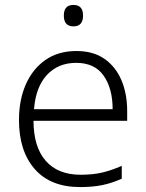

<svg xmlns="http://www.w3.org/2000/svg" viewBox="-20 -749 592 779"><path d="M290 -542Q358 -542 403.5 -510.5Q449 -479 472.5 -424Q496 -369 496 -298V-259H116Q116 -153 165.5 -96.5Q215 -40 307 -40Q356 -40 393 -48.5Q430 -57 474 -76V-24Q434 -6 395 2Q356 10 305 10Q185 10 121 -63Q57 -136 57 -262Q57 -343 84.5 -406Q112 -469 164 -505.5Q216 -542 290 -542ZM289 -494Q216 -494 170.5 -445Q125 -396 118 -306H437Q437 -390 400.5 -442Q364 -494 289 -494ZM278 -729Q317 -729 317 -686Q317 -642 278 -642Q239 -642 239 -686Q239 -729 278 -729Z"/></svg>

Font: Noto Sans Gurmukhi UI Light
Style: Regular
Weight: 300
Designer: Jelle Bosma - Monotype Design Team
Foundry: Monotype Imaging Inc.
Version: Version 2.004; ttfautohint (v1.8.4.7-5d5b)